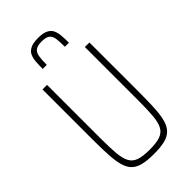

<svg xmlns="http://www.w3.org/2000/svg" viewBox="-276 -987 1073 1073"><g transform="rotate(-45 260.5 -450.5)"><path d="M261 8Q210 8 176 0Q142 -8 121.5 -27.5Q101 -47 91 -81.5Q81 -116 78 -168Q75 -220 75 -294V-688H111V-264Q111 -192 115 -146Q119 -100 133 -73.5Q147 -47 177.5 -36.5Q208 -26 261 -26Q314 -26 344 -36.5Q374 -47 388 -73.5Q402 -100 406 -146Q410 -192 410 -264V-688H446V-294Q446 -220 443 -168Q440 -116 430 -81.5Q420 -47 399.5 -27.5Q379 -8 345.5 0Q312 8 261 8ZM261 -909Q300 -909 321 -898.5Q342 -888 351 -869.5Q360 -851 362 -825Q364 -799 364 -768H332Q332 -806 329 -831Q326 -856 311 -868.5Q296 -881 261 -881Q227 -881 212 -869Q197 -857 193 -832.5Q189 -808 189 -768H157Q157 -799 159 -825Q161 -851 170 -869.5Q179 -888 200.5 -898.5Q222 -909 261 -909Z"/></g></svg>

Font: Saira Condensed Thin
Style: Regular
Weight: 250
Width: 3
Designer: Hector Gatti with collaboration of the Omnibus-Type team
Foundry: Omnibus-Type
Version: Version 1.101